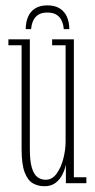

<svg xmlns="http://www.w3.org/2000/svg" viewBox="-20 -666 345 698"><path d="M141.5 11Q118.5 11 99.8 0.5Q81 -10 69.8 -39.2Q58.5 -68.5 58.5 -125V-501.5H10.5V-523H88.5V-124.5Q88.5 -80.5 95.8 -56.2Q103 -32 116 -22.2Q129 -12.5 146 -12.5Q170 -12.5 186.2 -35.2Q202.5 -58 210.5 -90.2Q218.5 -122.5 218.5 -151.5V-501.5H169.5V-523H248.5V-21.5H294V0H219.5V-67.5Q216 -50 207 -31.8Q198 -13.5 182 -1.2Q166 11 141.5 11ZM152 -646.5Q180 -646.5 197.5 -635.2Q215 -624 223.5 -604.5Q232 -585 232 -560H212Q209.5 -589 194.8 -604.8Q180 -620.5 152 -620.5Q125 -620.5 110.2 -605Q95.5 -589.5 93 -560H73.5Q73.5 -585 81.8 -604.5Q90 -624 107.5 -635.2Q125 -646.5 152 -646.5Z"/></svg>

Font: Imbue 48pt Thin
Style: Regular
Weight: 250
Designer: Tyler Finck
Foundry: Etcetera Type Company
Version: Version 1.102